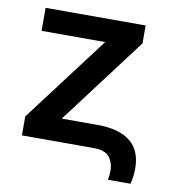

<svg xmlns="http://www.w3.org/2000/svg" viewBox="-75 -596 720 782"><g transform="rotate(10 285.0 -205.0)"><path d="M464.8 -454.2 194.2 -95.5H342.3Q430.8 -95.5 477.5 -58.6Q524.1 -21.7 524.1 53.3Q524.1 68.9 522 85.8Q519.9 102.6 515.6 117.2H422.2Q426.5 98.7 426.5 80.6Q426.5 46.5 408.6 23.3Q390.6 0 342.3 0H46.2V-78.5L314.3 -433.2H51.1V-528.4H464.8Z"/></g></svg>

Font: Interface Medium
Style: Regular
Weight: 500
Designer: Rasmus Andersson
Foundry: rsms
Version: Version 1.8